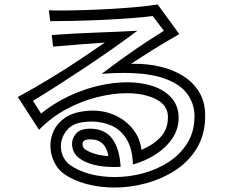

<svg xmlns="http://www.w3.org/2000/svg" viewBox="-20 -793 1040 861"><path d="M900 -273Q900 -192 864.5 -131.5Q829 -71 769.5 -31.5Q710 8 638 28Q566 48 493 48Q429 48 369.5 32.5Q310 17 266 -14Q238 -34 222 -68.5Q206 -103 206 -140Q206 -175 221 -207Q236 -239 269 -263Q302 -287 354 -294Q375 -297 394 -297Q454 -297 502 -273Q550 -249 579.5 -209.5Q609 -170 614 -121Q664 -141 698.5 -176.5Q733 -212 733 -267V-271Q732 -322 679 -348.5Q626 -375 548 -375Q487 -375 416.5 -357.5Q346 -340 278.5 -304Q211 -268 155 -211L60 -358Q132 -397 204.5 -441Q277 -485 340.5 -527.5Q404 -570 450 -602Q406 -599 346.5 -594.5Q287 -590 218 -584L212 -636Q308 -643 403 -646.5Q498 -650 596 -655Q545 -617 484 -574Q423 -531 359 -488.5Q295 -446 235.5 -408Q176 -370 128 -341L164 -284Q223 -331 289 -362Q355 -393 422 -408.5Q489 -424 550 -424Q614 -424 665 -407Q716 -390 747 -356.5Q778 -323 781 -273V-264Q781 -215 753.5 -173.5Q726 -132 680 -102Q634 -72 576 -55Q574 -126 548 -168.5Q522 -211 480.5 -229.5Q439 -248 390 -248Q383 -248 375 -247.5Q367 -247 359 -246Q305 -241 279 -208Q253 -175 253 -137Q253 -112 263.5 -90Q274 -68 293 -54Q332 -26 384.5 -12.5Q437 1 495 1Q559 1 622 -16Q685 -33 737 -67Q789 -101 820.5 -152Q852 -203 852 -271V-280Q850 -331 818.5 -373.5Q787 -416 717.5 -441Q648 -466 533 -466Q511 -466 486.5 -465Q462 -464 436 -462Q518 -524 582.5 -568.5Q647 -613 715 -655L665 -721Q626 -716 567.5 -711.5Q509 -707 443 -704Q377 -701 314.5 -699.5Q252 -698 205 -698L199 -747Q212 -746 226.5 -746Q241 -746 257 -746Q307 -746 366.5 -748Q426 -750 486 -753.5Q546 -757 598.5 -762Q651 -767 687 -773L784 -640Q724 -606 672.5 -574Q621 -542 568 -507H585Q645 -507 701 -493.5Q757 -480 801 -452.5Q845 -425 871.5 -383Q898 -341 900 -283ZM521 -45Q514 -45 507.5 -44.5Q501 -44 494 -44Q392 -44 339 -81Q320 -94 311.5 -111.5Q303 -129 303 -147Q303 -172 319.5 -192Q336 -212 366 -215Q371 -215 375 -215.5Q379 -216 383 -216Q449 -216 482.5 -172Q516 -128 521 -45ZM466 -93Q461 -128 441 -148Q421 -168 385 -168Q382 -168 378.5 -168Q375 -168 371 -167Q350 -164 350 -146Q350 -130 365 -121Q382 -110 408 -102.5Q434 -95 466 -93Z"/></svg>

Font: Train One
Style: Regular
Weight: 400
Designer: Fontworks Inc.
Foundry: Fontworks Inc.
Version: Version 1.100